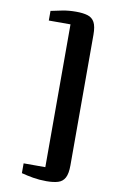

<svg xmlns="http://www.w3.org/2000/svg" viewBox="-101 -859 649 1050"><g transform="rotate(10 223.0 -333.5)"><path d="M234 137Q194.5 137 160 131Q125.5 125 95 117V62.5H215.5V-730.5H95V-784Q125.5 -791 159.8 -797.5Q194 -804 234 -804Q273 -804 298.5 -796.2Q324 -788.5 336.5 -765.5Q349 -742.5 349 -696V29Q349 75 336.5 98.2Q324 121.5 298.5 129.2Q273 137 234 137Z"/></g></svg>

Font: Merriweather 24pt Black
Style: Regular
Weight: 900
Designer: Eben Sorkin
Foundry: Eben Sorkin
Version: Version 2.100